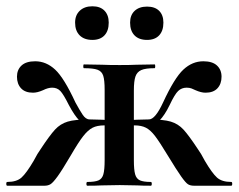

<svg xmlns="http://www.w3.org/2000/svg" viewBox="-24 -591 759 611"><path d="M254 -12Q278 -12 289.5 -17Q301 -22 305 -36.5Q309 -51 309 -81V-305Q309 -336 304.5 -350Q300 -364 286.5 -369Q273 -374 243 -374Q241 -374 241 -380Q241 -386 243 -386L301 -385Q320 -384 357 -384Q392 -384 410 -385L468 -386Q470 -386 470 -380Q470 -374 468 -374Q439 -374 425.5 -368Q412 -362 407 -347.5Q402 -333 402 -303V-81Q402 -51 406 -36.5Q410 -22 421.5 -17Q433 -12 456 -12Q459 -12 459 -6Q459 0 456 0Q428 0 413 -1L357 -2L299 -1Q283 0 254 0Q251 0 251 -6Q251 -12 254 -12ZM-1 -12Q29 -12 44.5 -26Q60 -40 83 -79Q96 -104 105 -116Q134 -160 151 -178.5Q168 -197 191.5 -204Q215 -211 261 -211Q275 -211 300 -210Q325 -209 346 -207L345 -189Q324 -192 308 -192Q285 -192 270.5 -184.5Q256 -177 241 -158Q226 -139 201 -96Q174 -50 159.5 -30Q145 -10 137 -5Q129 0 118 0H-1Q-4 0 -4 -6Q-4 -12 -1 -12ZM195 -257Q178 -291 168 -301.5Q158 -312 142 -312Q129 -312 113 -304Q95 -296 81 -296Q56 -296 43 -310Q30 -324 30 -347Q30 -369 44.5 -382.5Q59 -396 88 -396Q123 -396 151.5 -369.5Q180 -343 216 -265Q229 -241 239 -226Q249 -211 261 -211V-191Q245 -191 229 -207Q213 -223 195 -257ZM510 -96Q484 -139 469.5 -158Q455 -177 440.5 -184.5Q426 -192 404 -192Q387 -192 366 -189L365 -207Q386 -209 411 -210Q436 -211 450 -211Q496 -211 519.5 -204Q543 -197 560 -178.5Q577 -160 606 -116Q615 -104 628 -79Q651 -40 666.5 -26Q682 -12 712 -12Q715 -12 715 -6Q715 0 712 0H593Q582 0 574.5 -4.5Q567 -9 552.5 -29.5Q538 -50 510 -96ZM495 -265Q531 -343 559.5 -369.5Q588 -396 623 -396Q652 -396 666.5 -382.5Q681 -369 681 -347Q681 -324 668 -310Q655 -296 630 -296Q616 -296 598 -304Q592 -307 585.5 -309.5Q579 -312 570 -312Q554 -312 543 -301.5Q532 -291 516 -257Q484 -191 450 -191V-211Q470 -211 495 -265ZM215 -519Q215 -543 230 -557Q245 -571 270 -571Q295 -571 308.5 -557Q322 -543 322 -519Q322 -493 308.5 -478.5Q295 -464 270 -464Q244 -464 229.5 -478.5Q215 -493 215 -519ZM390 -519Q390 -543 404.5 -556.5Q419 -570 444 -570Q469 -570 482.5 -556.5Q496 -543 496 -519Q496 -493 482.5 -478.5Q469 -464 444 -464Q418 -464 404 -478.5Q390 -493 390 -519Z"/></svg>

Font: Cormorant Garamond
Style: Bold
Weight: 700
Designer: Christian Thalmann (Catharsis Fonts)
Foundry: Catharsis Fonts
Version: Version 4.000